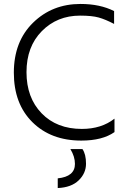

<svg xmlns="http://www.w3.org/2000/svg" viewBox="-20 -703 639 971"><path d="M397 51Q415 77 415 125Q415 173 378 209Q341 245 272 248V199Q359 190 359 126Q359 89 336 51ZM391 8Q238 8 144 -85Q50 -178 50 -335.5Q50 -493 147 -588Q244 -683 387 -683Q486 -683 557 -647V-582Q513 -605 479 -614.5Q445 -624 385 -624Q269 -624 191.5 -545.5Q114 -467 114 -338Q114 -209 190.5 -130Q267 -51 394 -51Q493 -51 559 -103V-35Q498 8 391 8Z"/></svg>

Font: Hind Colombo Light
Style: Regular
Weight: 300
Designer: Jyotish Sonowal, Aditi Pimprikar
Foundry: Indian Type Foundry
Version: Version 1.000;PS 1.0;hotconv 1.0.86;makeotf.lib2.5.63406; tt